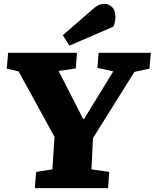

<svg xmlns="http://www.w3.org/2000/svg" viewBox="-20 -973 800 993"><path d="M410 -358H415L566 -604L484 -622L490 -700H760L753 -618L675 -601L461 -259L453 -97L545 -84L539 0H160L167 -84L251 -97L262 -265L76 -604L15 -618L22 -700H378L372 -619L283 -606ZM458 -924Q476 -940 489.5 -946.5Q503 -953 521 -953Q542 -953 559.5 -936.5Q577 -920 577 -885Q577 -875 574.5 -860.5Q572 -846 566 -835L339 -737L305 -791Z"/></svg>

Font: Literata 12pt ExtraBold
Style: Italic
Weight: 800
Italic angle: -2°
Designer: Latin by Veronika Burian and Jose Scaglione. Greek by Irene Vlachou. Cyrillic by Vera Evstafieva
Foundry: TypeTogether
Version: Version 3.002